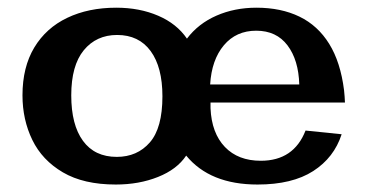

<svg xmlns="http://www.w3.org/2000/svg" viewBox="-20 -475 970 509"><path d="M287.1 14.2Q201.7 14.2 146.7 -18.1Q91.8 -50.3 65.7 -104Q39.6 -157.7 39.6 -222.2Q39.6 -296.9 70.8 -348.9Q102.1 -400.9 158.2 -427.7Q214.4 -454.6 288.1 -454.6Q350.1 -454.6 399.4 -433.3Q448.7 -412.1 475.6 -372.6Q505.9 -412.6 554 -433.6Q602.1 -454.6 659.7 -454.6Q725.1 -454.6 773.9 -430.9Q822.8 -407.2 852.8 -358.6Q882.8 -310.1 892.1 -235.8Q893.1 -227.5 893.6 -219.2Q894 -210.9 894.5 -203.1H538.1Q538.1 -199.2 538.1 -195.6Q538.1 -191.9 538.1 -188Q541 -122.1 576.2 -85.4Q611.3 -48.8 671.4 -48.8Q758.8 -48.8 790 -128.9L885.7 -119.1Q865.7 -57.1 810.3 -21.5Q754.9 14.2 662.6 14.2Q536.6 14.2 473.6 -62.5Q449.2 -25.9 398.9 -5.9Q348.6 14.2 287.1 14.2ZM289.6 -59.1Q343.8 -59.1 377.2 -97.4Q410.6 -135.7 410.6 -219.7Q410.6 -296.9 379.4 -339.6Q348.1 -382.3 290.5 -382.3Q235.4 -382.3 202.1 -341.8Q168.9 -301.3 168.9 -222.2Q168.9 -144 200 -101.6Q231 -59.1 289.6 -59.1ZM537.1 -251H773.4Q771.5 -315.9 742.2 -354.7Q712.9 -393.6 659.2 -393.6Q606 -393.6 573.5 -355Q541 -316.4 537.1 -251Z"/></svg>

Font: Kameron SemiBold
Style: Regular
Weight: 600
Designer: Vernon Adams
Foundry: Vernon Adams
Version: Version 1.100